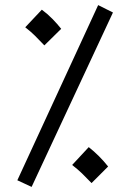

<svg xmlns="http://www.w3.org/2000/svg" viewBox="-20 -707 501 753"><path d="M423 -658 365 -687 48 0 104 26ZM220 -594Q205 -613 185.5 -633Q166 -653 144 -669L79 -600Q102 -582 117 -567Q132 -552 154 -529ZM404 -54Q370 -97 328 -130L263 -60Q286 -42 301.5 -27Q317 -12 339 11Z"/></svg>

Font: Noto Sans Arabic Condensed
Style: Regular
Weight: 400
Width: 3
Designer: Nadine Chahine
Foundry: Monotype Imaging Inc.
Version: 1.001